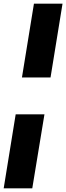

<svg xmlns="http://www.w3.org/2000/svg" viewBox="-76 -811 359 1041"><path d="M198 -391H43L108 -791H263ZM9 -191H165L99 210H-56Z"/></svg>

Font: Georama Semi Condensed Black
Style: Italic
Weight: 900
Width: 4
Italic angle: -9°
Designer: Jean-Baptiste Levee
Foundry: Production Type
Version: Version 1.000